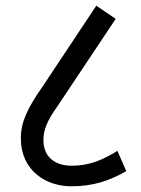

<svg xmlns="http://www.w3.org/2000/svg" viewBox="-20 -652 493 672"><path d="M229 0C306 0 362 -19 422 -53L391 -124C335 -89 288 -72 231 -72C174 -72 132 -101 132 -162C132 -195 143 -227 181 -280L385 -586L317 -632L131 -352C77 -275 53 -226 53 -168C53 -54 142 0 229 0Z"/></svg>

Font: Noto Sans Condensed
Style: Italic
Weight: 400
Width: 3
Italic angle: -12°
Designer: Monotype Design Team
Foundry: Monotype Imaging Inc.
Version: Version 2.013